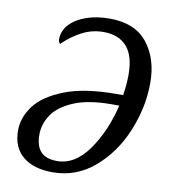

<svg xmlns="http://www.w3.org/2000/svg" viewBox="-82 -795 770 875"><g transform="rotate(10 302.5 -357.5)"><path d="M32 -151Q32 -210 72 -264.5Q112 -319 204.5 -355.5Q297 -392 445 -392H476Q484 -446 484 -488Q484 -575 446.5 -617.5Q409 -660 339 -660Q287 -660 241.5 -637Q196 -614 152 -572Q144 -580 144 -592Q144 -631 171.5 -661Q199 -691 247 -708Q295 -725 355 -725Q473 -725 530.5 -652.5Q588 -580 588 -468Q588 -356 542.5 -245Q497 -134 413 -62Q329 10 220 10Q131 10 81.5 -31.5Q32 -73 32 -151ZM467 -342H433Q323 -342 255.5 -313Q188 -284 159.5 -240.5Q131 -197 131 -149Q131 -97 155 -70.5Q179 -44 231 -44Q313 -44 375 -131Q437 -218 467 -342Z"/></g></svg>

Font: Noto Serif Narrow
Style: Italic
Weight: 400
Width: 4
Italic angle: -12°
Designer: Monotype Design Team
Foundry: Monotype Imaging Inc.
Version: Version 1.001